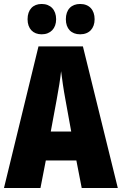

<svg xmlns="http://www.w3.org/2000/svg" viewBox="-20 -948 614 968"><path d="M119 -851C119 -803 147 -775 190 -775C235 -775 263 -805 263 -851C263 -898 235 -928 190 -928C147 -928 119 -900 119 -851ZM312 -851C312 -804 339 -775 384 -775C430 -775 457 -805 457 -851C457 -898 430 -928 384 -928C340 -928 312 -900 312 -851ZM392 0H574L398 -714H174L0 0H184L211 -139H365ZM310 -445 339 -285H236L266 -447C276 -500 284 -551 288 -589C293 -549 300 -498 310 -445Z"/></svg>

Font: Noto Sans Armenian ExtraCondensed Black
Style: Regular
Weight: 900
Width: 2
Designer: Monotype Design Team
Foundry: Monotype Imaging Inc.
Version: Version 2.008